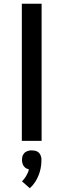

<svg xmlns="http://www.w3.org/2000/svg" viewBox="-20 -755 340 1029"><path d="M97 0V-735H203V0ZM140 254 98 217Q102 213 105 209Q108 205 111.5 201Q115 197 117.5 192.5Q120 188 122.5 183.5Q125 179 128 173Q131 167 132 164V162L135 153L125 149Q122 148 119 146.5Q116 145 114 142.5Q112 140 109.5 137.5Q107 135 105.5 132.5Q104 130 103 127.5Q102 125 101 121.5Q100 118 99 114Q98 110 98 108V103Q98 98 98.5 93.5Q99 89 100 84Q101 79 103.5 75Q106 71 109 67Q112 63 116 60.5Q120 58 124 56Q128 54 134.5 52.5Q141 51 143 51H150Q154 51 157.5 51.5Q161 52 165 52.5Q169 53 172.5 54Q176 55 179.5 57Q183 59 186 61.5Q189 64 191.5 67Q194 70 195.5 73Q197 76 198.5 80Q200 84 201 88.5Q202 93 202 95V103Q202 111 201.5 118.5Q201 126 200 133.5Q199 141 197.5 148.5Q196 156 194 163Q192 170 189.5 177.5Q187 185 183.5 192Q180 199 177 205.5Q174 212 169.5 218.5Q165 225 159 233Q153 241 151 243L147 246Z"/></svg>

Font: Iosevka Aile Semibold
Style: Regular
Weight: 600
Designer: Belleve Invis
Foundry: Belleve Invis
Version: Version 31.1.0; ttfautohint (v1.8.4)